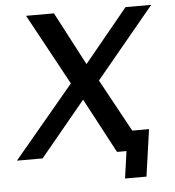

<svg xmlns="http://www.w3.org/2000/svg" viewBox="-127 -760 863 946"><g transform="rotate(-5 304.5 -286.5)"><path d="M559 134 592 -98H509L367 -358L656 -707H529L313 -444L175 -707H37L228 -356L-70 0H57L281 -271L425 0H472L453 134Z"/></g></svg>

Font: Brisa Sans Medium
Style: Italic
Weight: 600
Italic angle: -8°
Designer: Dalton Maag Ltd
Foundry: Dalton Maag Ltd
Version: Version 1.101;July 10, 2019;FontCreator 11.5.0.2425 64-bit